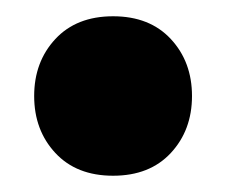

<svg xmlns="http://www.w3.org/2000/svg" viewBox="-20 -199 278 236"><path d="M22 -81Q22 -123 48 -151Q74 -179 119 -179Q164 -179 190 -151Q216 -123 216 -81Q216 -39 190 -11Q164 17 119 17Q74 17 48 -11Q22 -39 22 -81Z"/></svg>

Font: Baloo
Style: Regular
Weight: 400
Designer: Sarang Kulkarni and Ek Type
Foundry: Ek Type
Version: Version 1.100;PS 1.000;hotconv 1.0.88;makeotf.lib2.5.647800;